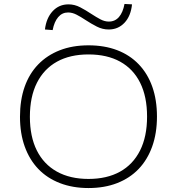

<svg xmlns="http://www.w3.org/2000/svg" viewBox="-20 -942 894 970"><path d="M427 8Q347 8 282.5 -17Q218 -42 173.5 -88.5Q129 -135 105 -201.5Q81 -268 81 -352Q81 -437 104.5 -503.5Q128 -570 173 -616.5Q218 -663 282 -688Q346 -713 427 -713Q508 -713 572 -688.5Q636 -664 681 -617Q726 -570 749.5 -503.5Q773 -437 773 -353Q773 -269 749 -202Q725 -135 680.5 -88.5Q636 -42 572 -17Q508 8 427 8ZM427 -38Q520 -38 586 -74.5Q652 -111 687.5 -181.5Q723 -252 723 -353Q723 -454 688 -524Q653 -594 587 -630.5Q521 -667 427 -667Q334 -667 268 -630.5Q202 -594 166.5 -523.5Q131 -453 131 -352Q131 -252 166 -182Q201 -112 267.5 -75Q334 -38 427 -38ZM246 -790 207 -793Q214 -851 246 -885.5Q278 -920 326 -920Q357 -920 385.5 -905Q414 -890 441 -872Q467 -855 488 -844Q509 -833 530 -833Q561 -833 581 -856Q601 -879 609 -922L647 -920Q641 -861 609 -827Q577 -793 529 -793Q498 -793 469.5 -807.5Q441 -822 412 -841Q388 -857 366.5 -868Q345 -879 324 -879Q294 -879 274 -855.5Q254 -832 246 -790Z"/></svg>

Font: Nunito Sans 10pt SemiExpanded ExtraLight
Style: Regular
Weight: 250
Width: 6
Designer: Vernon Adams
Foundry: Vernon Adams
Version: Version 3.101;gftools[0.9.27]